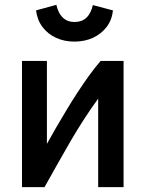

<svg xmlns="http://www.w3.org/2000/svg" viewBox="-20 -774 600 794"><path d="M71 0V-522H174V-179Q192 -212 212.5 -247Q233 -282 254.5 -318Q276 -354 299.5 -390Q323 -426 347 -459.5Q371 -493 396 -522H491V0H386V-366Q358 -328 328.5 -282.5Q299 -237 271 -189Q243 -141 216 -92.5Q189 -44 164 0ZM288 -602Q246 -602 212 -617.5Q178 -633 156 -662Q134 -691 129 -731L213 -754Q221 -719 240 -701Q259 -683 288 -683Q318 -683 337 -700.5Q356 -718 364 -753L447 -731Q443 -691 420.5 -662Q398 -633 364 -617.5Q330 -602 288 -602Z"/></svg>

Font: Ubuntu Sans Mono Medium
Style: Regular
Weight: 500
Monospace: yes
Designer: Dalton Maag Ltd
Foundry: Dalton Maag Ltd
Version: Version 1.006